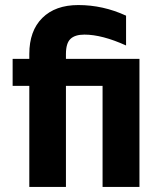

<svg xmlns="http://www.w3.org/2000/svg" viewBox="-20 -740 615 760"><path d="M241 0H96V-400H30V-507H96V-526Q96 -618 147.5 -669Q199 -720 290 -720Q388 -720 479 -678V-560Q384 -603 314 -603Q277 -603 259 -586Q241 -569 241 -526V-507H532V0H386V-400H241Z"/></svg>

Font: Hind Siliguri
Style: Bold
Weight: 700
Designer: Jyotish Sonowal
Foundry: Indian Type Foundry
Version: Version 1.001;PS 1.0;hotconv 1.0.86;makeotf.lib2.5.63406; tt